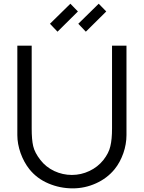

<svg xmlns="http://www.w3.org/2000/svg" viewBox="-20 -995 771 1030"><path d="M288.5 -825 248 -867.5 357.5 -975 398 -933.5ZM440.5 -825 400 -867.5 509.5 -975 550 -933.5ZM658.5 -270Q658.5 -246 654.2 -221.5Q650 -197 641.8 -173.5Q633.5 -150 621.8 -128Q610 -106 595 -87.5Q555 -38.5 495 -11.5Q435.5 15.5 370 15.5Q301.5 15.5 239.5 -11Q178 -37 137.5 -87.5Q108.5 -124 90.5 -173.5Q73 -223.5 73 -270V-750H150V-306Q150 -245.5 158 -211.5Q166 -176 197 -136.5Q226 -99 271 -77.5Q316.5 -56.5 365.5 -56.5Q415 -56.5 459.8 -77.8Q504.5 -99 534.5 -136.5Q564 -174 572 -210.5Q581 -247 581 -306V-750H658.5Z"/></svg>

Font: Russisch Sans
Style: Regular
Weight: 400
Designer: Michael Sharanda (font) & Cristiano Sobral (main changes)
Foundry: Michael Sharanda
Version: Version 2.00;October 25, 2020;FontCreator 13.0.0.2681 64-bit